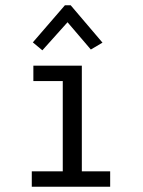

<svg xmlns="http://www.w3.org/2000/svg" viewBox="-20 -705 540 725"><path d="M100 -58H217V-399H106V-457H289V-58H396V0H100ZM235 -621 140 -515 104 -545 225 -685H247L367 -544L323 -518Z"/></svg>

Font: Vazir Code
Style: Code
Weight: 400
Foundry: DejaVu fonts team - Redesigned by Saber Rastikerdar
Version: Version 1.1.2